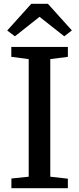

<svg xmlns="http://www.w3.org/2000/svg" viewBox="-20 -990 416 1010"><path d="M131 -60.5V-679L39.5 -691V-743H337V-691L244.5 -679V-60.5L337 -50V0H40V-51ZM58.5 -799 18 -829.5 144.5 -970H232L358 -830L318 -799L188 -901.5Z"/></svg>

Font: Merriweather Light 18pt Medium
Style: Regular
Weight: 500
Version: Version 2.100